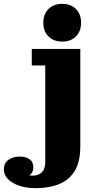

<svg xmlns="http://www.w3.org/2000/svg" viewBox="-137 -772 485 997"><path d="M98 70V-432H28V-518H280V-12ZM-35 41Q-4 41 16 54.5Q36 68 36 97Q36 125 15.5 138.5Q-5 152 -36 153L-23 123Q-15 130 -1 135Q13 140 33 140L49 205Q-23 205 -70 177.5Q-117 150 -117 107Q-117 76 -94 58.5Q-71 41 -35 41ZM33 140Q63 140 80.5 122.5Q98 105 98 70L280 -12Q280 68 251 115.5Q222 163 170 184Q118 205 49 205ZM186 -556Q142 -556 115 -582.5Q88 -609 88 -654Q88 -699 115 -725.5Q142 -752 186 -752Q230 -752 257 -725.5Q284 -699 284 -654Q284 -609 257 -582.5Q230 -556 186 -556Z"/></svg>

Font: Montagu Slab 144pt
Style: Bold
Weight: 700
Designer: Florian Karsten
Foundry: Florian Karsten
Version: Version 1.000